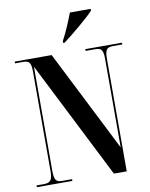

<svg xmlns="http://www.w3.org/2000/svg" viewBox="-99 -1003 842 1075"><g transform="rotate(-10 322.0 -465.5)"><path d="M307 -780V-770H316C369 -810 461 -886 492 -921V-931H374C357 -886 332 -826 307 -780ZM22 0H224V-10H167C132 -10 123 -24 123 -79V-667L460 0H533V-635C533 -690 542 -704 578 -704H632V-714H423V-704H479C514 -704 523 -691 523 -638V-138L232 -714H22V-704H68C104 -704 113 -691 113 -638V-79C113 -24 102 -10 62 -10H22Z"/></g></svg>

Font: Noto Serif Display ExtraCondensed
Style: Bold
Weight: 700
Width: 2
Designer: Monotype Design Team
Foundry: Monotype Imaging Inc.
Version: Version 2.009